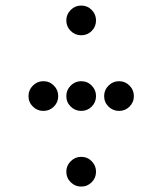

<svg xmlns="http://www.w3.org/2000/svg" viewBox="-20 -689 587 694"><path d="M327.1 -615.2Q327.1 -592.8 311.5 -577.1Q295.9 -561.5 273.4 -561.5Q251.5 -561.5 235.6 -577.1Q219.7 -592.8 219.7 -615.2Q219.7 -637.2 235.6 -653.1Q251.5 -668.9 273.4 -668.9Q295.9 -668.9 311.5 -653.1Q327.1 -637.2 327.1 -615.2ZM190.4 -341.8Q190.4 -319.3 174.8 -303.7Q159.2 -288.1 136.7 -288.1Q114.7 -288.1 98.9 -303.7Q83 -319.3 83 -341.8Q83 -363.8 98.9 -379.6Q114.7 -395.5 136.7 -395.5Q159.2 -395.5 174.8 -379.6Q190.4 -363.8 190.4 -341.8ZM327.1 -341.8Q327.1 -319.3 311.5 -303.7Q295.9 -288.1 273.4 -288.1Q251.5 -288.1 235.6 -303.7Q219.7 -319.3 219.7 -341.8Q219.7 -363.8 235.6 -379.6Q251.5 -395.5 273.4 -395.5Q295.9 -395.5 311.5 -379.6Q327.1 -363.8 327.1 -341.8ZM463.9 -341.8Q463.9 -319.3 448.2 -303.7Q432.6 -288.1 410.2 -288.1Q388.2 -288.1 372.3 -303.7Q356.4 -319.3 356.4 -341.8Q356.4 -363.8 372.3 -379.6Q388.2 -395.5 410.2 -395.5Q432.6 -395.5 448.2 -379.6Q463.9 -363.8 463.9 -341.8ZM327.1 -68.4Q327.1 -45.9 311.5 -30.3Q295.9 -14.6 273.4 -14.6Q251.5 -14.6 235.6 -30.3Q219.7 -45.9 219.7 -68.4Q219.7 -90.3 235.6 -106.2Q251.5 -122.1 273.4 -122.1Q295.9 -122.1 311.5 -106.2Q327.1 -90.3 327.1 -68.4Z"/></svg>

Font: DatDot
Style: Regular
Weight: 400
Designer: GGBot
Version: 1.00